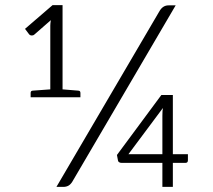

<svg xmlns="http://www.w3.org/2000/svg" viewBox="-20 -732 834 752"><path d="M100 -368Q100 -377 109 -377L177 -382V-632Q177 -639 179 -653L115 -597Q111 -593 105 -593Q97 -593 93 -599L78 -619L186 -712H225V-382L286 -377Q295 -377 295 -368V-351H100ZM605 -689Q618 -711 640 -711H668L263 -20Q256 -9 247.5 -4.5Q239 0 228 0H201ZM616 0V-94H457Q450 -94 446 -97Q442 -100 442 -104L438 -125L612 -360H657V-128H716V-104Q716 -94 706 -94H657V0ZM483 -128H616V-278Q616 -299 618 -309Z"/></svg>

Font: Aleo Light
Style: Regular
Weight: 300
Designer: Alessio Laiso
Foundry: Alessio Laiso
Version: Version 2.000